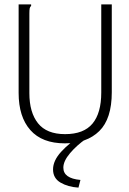

<svg xmlns="http://www.w3.org/2000/svg" viewBox="-20 -643 590 876"><path d="M276 11Q172 11 118.5 -49.5Q65 -110 65 -219V-623H122V-616Q117 -612 115.5 -605Q114 -598 114 -581V-218Q114 -130 153.5 -80.5Q193 -31 277 -31Q362 -31 402 -79Q442 -127 442 -221V-623H490V-222Q490 -101 433 -45Q376 11 276 11ZM347 178 338 213Q290 210 256 190Q222 170 222 130Q222 90 259 49.5Q296 9 349 -24L373 -10Q330 20 299.5 56Q269 92 269 122Q269 171 347 178Z"/></svg>

Font: Inconsolata SemiExpanded Light
Style: Regular
Weight: 300
Width: 6
Monospace: yes
Designer: Raph Levien, Cyreal, Brenton Simpson
Foundry: Raph Levien, Cyreal, Google
Version: Version 3.001; ttfautohint (v1.8.2.53-6de2)